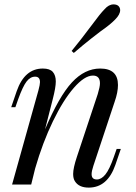

<svg xmlns="http://www.w3.org/2000/svg" viewBox="-20 -840 620 874"><path d="M530 -162 505 -89Q469 14 384 14Q339 14 321 -15Q313 -27 313 -48Q313 -75 330 -126L425 -412Q435 -445 435 -461Q435 -496 403 -496Q365 -496 316.5 -440.5Q268 -385 221 -288Q174 -191 140 -73L122 0H35L155 -429Q162 -455 162 -466Q162 -491 140 -491Q118 -491 101 -469Q84 -447 63 -389L50 -352H31L56 -425Q92 -528 175 -528Q207 -528 220.5 -512.5Q234 -497 234 -469Q234 -442 220 -388L185 -251Q249 -402 307.5 -465Q366 -528 436 -528Q517 -528 517 -453Q517 -420 502 -377L405 -85Q397 -61 397 -47Q397 -23 421 -23Q441 -23 459.5 -45.5Q478 -68 498 -125L511 -162ZM398 -726Q436 -778 456 -798Q475 -820 497 -820Q511 -820 519 -813Q527 -805 527 -794Q527 -774 504 -751Q482 -728 436 -696Q429 -691 394 -663.5Q359 -636 316 -599L306 -608Q345 -655 398 -726Z"/></svg>

Font: Playfair Display
Style: Italic
Weight: 400
Italic angle: -14°
Designer: Claus Eggers Sørensen
Foundry: Claus Eggers Sørensen
Version: Version 1.200; ttfautohint (v1.6)